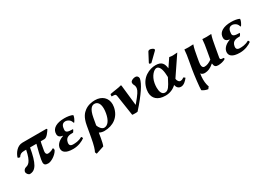

<svg xmlns="http://www.w3.org/2000/svg" viewBox="-0 -1606 3836 2769"><g transform="rotate(-30 1917.5 -222.0)"><path d="M600.3 -436H201.3C107.3 -436 50.5 -346 31.9 -286C31.8 -279.1 49.4 -271.1 62 -271.1C64.3 -271.1 66.5 -271.4 68.4 -272C89.2 -306 113 -321 163 -321H196C158.3 -131 106.3 -114 67.9 -104.5C41.1 -97.9 24.8 -73 21.6 -55C21.3 -52.8 21.1 -50.5 21.1 -48.3C21.1 -20.7 48.4 10 68.7 10C166.7 10 218.4 -79 261 -321H367C338.6 -212 322.9 -150 312.7 -92C309.5 -74.3 307.8 -59.4 307.8 -46.8C307.8 -5.3 326.6 10 375.7 10C422.7 10 512.6 -42 548.8 -110C549.5 -113.6 549.8 -117.2 549.8 -120.7C549.8 -133.9 545.4 -145.4 537.2 -146C492.6 -117 454.7 -115 441.7 -115C422.7 -115 408.9 -129.4 408.9 -158.1C408.9 -164.1 409.5 -170.7 410.8 -178C435.2 -316 429.7 -285 439 -321H499C542 -321 585.9 -388 609.2 -424Z M889.7 -394C906.2 -394 933.4 -385.6 954 -367.5C968.9 -354.4 978.7 -333.6 985.4 -313L993 -314C1012.8 -341 1034.2 -383 1034.6 -411L1033.2 -414C1005 -430 948.6 -439 898.6 -439C764.6 -439 696.9 -389.6 685.5 -325C683.9 -315.8 683.1 -307.4 683.1 -299.9C683.1 -254.6 711.4 -237.7 756.7 -230L756.2 -227C654 -192 631.3 -131 627.2 -108C626 -101.3 625.3 -94.3 625.3 -87.3C625.3 -40 657.4 10 791.4 10C877.4 10 950 -24.3 989.9 -55C986.9 -69.3 983.9 -77.8 972.4 -83.5C916.4 -49.5 856.6 -48 820.6 -48C788.9 -48 766.1 -60.1 766.1 -94.1C766.1 -99.2 766.7 -104.8 767.7 -111C782.2 -193 845.7 -196 905.7 -196C918.8 -209.9 928.8 -230.5 930.5 -240C837.3 -240 814.8 -255 814.8 -291.9C814.8 -302.2 816.6 -314.2 819 -328C829.3 -386.3 866.7 -394 889.7 -394Z M1456.1 -200C1437.9 -97 1394.5 -32 1330.5 -32C1293.5 -32 1256.3 -82 1245.8 -119L1265.7 -232C1290.8 -374 1337.7 -402 1377.7 -402C1431.3 -402 1463.2 -356.7 1463.2 -274.3C1463.2 -252.2 1460.9 -227.3 1456.1 -200ZM1182.6 194C1194.4 167 1204 124 1212.3 77C1217.4 47.7 1221.9 16.8 1226.8 -11C1245.8 0 1277.1 10 1309.1 10C1454.1 10 1572.8 -68 1600 -222C1602.6 -237 1603.9 -251.4 1603.9 -265.3C1603.9 -372.6 1527 -444 1410.1 -444C1357.1 -444 1289 -432 1235.8 -391C1199.8 -363.2 1151.1 -319 1127.6 -186L1096.1 -7C1074 118 1053.6 177 1036.2 208L1048.9 238Z M1721.3 -331 1772.5 8C1777.2 9.9 1798.1 11 1818.7 11C1837.8 11 1856.5 10.1 1861.5 8C2031.8 -181 2116.1 -313 2129.2 -387C2129.7 -390 2129.9 -392.9 2129.9 -395.9C2129.9 -420.6 2111.8 -443 2085 -443C2035.6 -443 2003.6 -418 2000.6 -401C1999.7 -395.7 1999.3 -391 1999.3 -386.7C1999.3 -355.1 2021.5 -347.1 2021.5 -308.7C2021.5 -302.1 2020.9 -294.6 2019.3 -286C2013.4 -252.5 1987.4 -209.5 1896.3 -101.5C1888.1 -91.8 1887.1 -89.1 1886.1 -98L1849.6 -429C1848.4 -440 1846.4 -442 1839.9 -442C1807.1 -429 1713.6 -420.5 1651.7 -407C1649.3 -401.2 1647.2 -388.4 1647.2 -378.8C1647.2 -375.3 1647.5 -372.2 1648.2 -370L1684.8 -368C1707.8 -366.7 1717.4 -360 1721.3 -331Z M2461 -682C2450 -682 2436 -676 2430 -665L2354.8 -522C2353.1 -518.7 2352.2 -513.9 2352.2 -512.4C2352.2 -505.6 2372 -499 2379.7 -499C2383.7 -499 2388.1 -503.3 2392.2 -507L2517.7 -629C2523 -634.1 2525.5 -639.8 2525.5 -646.1C2525.5 -665.2 2480.3 -682 2461 -682ZM2490.1 -206 2470.4 -168C2430.8 -91.8 2399.9 -32 2345.4 -32C2290.4 -32 2273.2 -91.6 2273.2 -154.9C2273.2 -179.1 2275.7 -203.9 2279.6 -226C2299 -336 2370.8 -402 2411.6 -402C2458.6 -402 2484.8 -335 2488.2 -241ZM2419 -444C2325 -444 2168.2 -388 2135.4 -202C2132.6 -186.5 2131.3 -171.5 2131.3 -157.2C2131.3 -57.3 2197.9 10 2330 10C2395 10 2460 -13 2510.9 -63C2519.6 -16 2546 10 2587 10C2632.6 10 2673.3 -28.5 2705.1 -70.3C2697.8 -78.1 2686.4 -88.4 2677 -90.4C2655.4 -68.3 2633 -67 2615.6 -67C2604.7 -67 2576 -83.5 2571.9 -130.8L2784.2 -445C2754.7 -442 2720.3 -440 2706.3 -440C2694.3 -440 2681.5 -441 2650.4 -446L2559.8 -312C2549.9 -392 2523 -444 2419 -444Z M3001.5 -248C3014.8 -323 3024.1 -376 3042.5 -429L3042 -432C3042 -432 2999.5 -429 2964.5 -429C2930.5 -429 2897 -432 2897 -432L2894.5 -429C2891.6 -373 2883.1 -325 2869.7 -249L2848.7 -130C2834.1 -47 2810.1 157 2811.9 198C2836.9 216.7 2868.8 230.7 2908 237C2915.1 226.6 2922.5 215.4 2932.7 205C2925.3 184.4 2911.4 142.8 2911.4 76.9C2911.4 49 2913.8 16.8 2920.3 -20C2929.3 0 2958 10 2980 10C3035 10 3082.1 -10 3136 -58H3138C3143 -7 3162 10 3205 10C3244 10 3295.8 0 3329.9 -23C3330.5 -32 3328.7 -39 3323.6 -44C3288.4 -44 3269.9 -46.3 3269.9 -69.3C3269.9 -72.5 3270.2 -76 3270.9 -80L3300.7 -249C3313.9 -324 3323.1 -376 3341.5 -429L3341 -432C3341 -432 3298.5 -429 3263.5 -429C3229.5 -429 3196 -432 3196 -432L3193.5 -429C3190.6 -373 3182.3 -326 3168.9 -250L3145.6 -118C3103.7 -87.5 3064.3 -71 3023.3 -71C2996.9 -71 2983.9 -92.1 2983.9 -129.6C2983.9 -141.7 2985.2 -155.6 2988 -171Z M3666.7 -394C3683.2 -394 3710.4 -385.6 3731 -367.5C3745.9 -354.4 3755.7 -333.6 3762.4 -313L3770 -314C3789.8 -341 3811.2 -383 3811.6 -411L3810.2 -414C3782 -430 3725.6 -439 3675.6 -439C3541.6 -439 3473.9 -389.6 3462.5 -325C3460.9 -315.8 3460.1 -307.4 3460.1 -299.9C3460.1 -254.6 3488.4 -237.7 3533.7 -230L3533.2 -227C3431 -192 3408.3 -131 3404.2 -108C3403 -101.3 3402.3 -94.3 3402.3 -87.3C3402.3 -40 3434.4 10 3568.4 10C3654.4 10 3727 -24.3 3766.9 -55C3763.9 -69.3 3760.9 -77.8 3749.4 -83.5C3693.4 -49.5 3633.6 -48 3597.6 -48C3565.9 -48 3543.1 -60.1 3543.1 -94.1C3543.1 -99.2 3543.7 -104.8 3544.7 -111C3559.2 -193 3622.7 -196 3682.7 -196C3695.8 -209.9 3705.8 -230.5 3707.5 -240C3614.3 -240 3591.8 -255 3591.8 -291.9C3591.8 -302.2 3593.6 -314.2 3596 -328C3606.3 -386.3 3643.7 -394 3666.7 -394Z"/></g></svg>

Font: Linux Biolinum O 
Style: Bold Italic
Weight: 700
Designer: Philipp H. Poll
Foundry: Philipp H. Poll
Version: Version 1.3.2